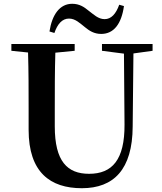

<svg xmlns="http://www.w3.org/2000/svg" viewBox="-20 -974 857 1013"><path d="M609 -949C592 -901 567 -873 532 -873C498 -873 474 -898 447 -918C424 -937 399 -954 361 -954C296 -954 255 -898 241 -808L267 -800C283 -847 308 -876 344 -876C378 -876 402 -851 429 -830C451 -812 476 -795 514 -795C581 -795 621 -849 634 -942ZM785 -742H518V-706L634 -691L637 -317C638 -131 572 -57 450 -57C335 -57 269 -123 269 -307V-400C269 -499 269 -599 272 -696L374 -706V-742H40V-706L128 -697C131 -598 131 -498 131 -400V-289C131 -65 245 19 412 19C580 19 679 -80 680 -306L684 -692L785 -706Z"/></svg>

Font: Noto Serif CJK JP
Style: Bold
Weight: 700
Designer: Ryoko NISHIZUKA 西塚涼子 (kana & ideographs); Frank Grießhammer (Latin, Greek & Cyrillic); Wenlong ZHANG 张文龙 (bopomofo); San
Foundry: Adobe Systems Incorporated
Version: Version 1.000;PS 1;hotconv 16.6.53;makeotf.lib2.5.65590